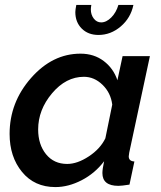

<svg xmlns="http://www.w3.org/2000/svg" viewBox="-20 -750 655 780"><path d="M461 -730H522Q511 -677 470.5 -642.5Q430 -608 380 -608Q338 -608 312 -634Q286 -660 286 -701Q286 -710 290 -730H351Q349 -718 349 -712Q349 -690 361 -674.5Q373 -659 391 -659Q412 -659 432 -679Q452 -699 461 -730ZM19 -206Q19 -334 106 -433Q193 -532 307 -532Q362 -532 401.5 -502Q441 -472 457 -424L478 -522H589L505 -130Q503 -118 503 -115Q503 -95 526 -94L506 0Q474 5 461 5Q396 5 396 -47Q396 -63 403 -95Q366 -46 312 -18Q258 10 205 10Q120 10 69.5 -51.5Q19 -113 19 -206ZM408 -188 436 -325Q430 -373 396.5 -405.5Q363 -438 321 -438Q248 -438 191.5 -371Q135 -304 135 -224Q135 -163 167 -123.5Q199 -84 253 -84Q294 -84 340.5 -114.5Q387 -145 408 -188Z"/></svg>

Font: Raleway-v4020 SemiBold
Style: Italic
Weight: 600
Italic angle: -12°
Designer: Matt McInerney, Pablo Impallari, Rodrigo Fuenzalida
Foundry: Matt McInerney, Pablo Impallari, Rodrigo Fuenzalida
Version: Version 4.020;PS 004.020;hotconv 1.0.88;makeotf.lib2.5.64775